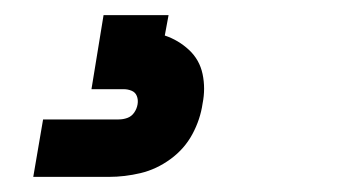

<svg xmlns="http://www.w3.org/2000/svg" viewBox="-20 -20 472 254"><path d="M24 214H124Q145 214 166 209Q187 204 205.5 190.5Q224 177 234.5 157.5Q245 138 248 117Q252 97 248 78Q244 59 230 46Q216 33 198 27L203 0H117L101 98H144Q149 98 154 100Q159 102 161 107Q163 112 162 118Q161 124 157.5 129Q154 134 148.5 136Q143 138 137 138H37Z"/></svg>

Font: Iosevka Sparkle Oblique
Style: Regular
Weight: 400
Italic angle: -9°
Designer: Belleve Invis
Foundry: Belleve Invis
Version: Version 4.5.0; ttfautohint (v1.8.3)